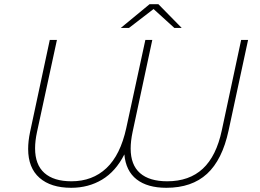

<svg xmlns="http://www.w3.org/2000/svg" viewBox="-20 -890 1236 914"><path d="M1161 -700 1068 -268Q1038 -129 965.5 -62.5Q893 4 772 4Q682 4 630.5 -36Q579 -76 572 -155Q531 -74 466 -35Q401 4 319 4Q222 4 168 -43.5Q114 -91 114 -181Q114 -218 123 -261L217 -700H251L156 -261Q147 -219 147 -184Q147 -106 191.5 -66.5Q236 -27 320 -27Q420 -27 486.5 -89.5Q553 -152 581 -280L672 -700H705L611 -261Q602 -218 602 -183Q602 -105 646.5 -66Q691 -27 776 -27Q881 -27 945.5 -87Q1010 -147 1036 -270L1128 -700ZM810 -757 711 -847 594 -757H555L692 -870H734L845 -757Z"/></svg>

Font: Montserrat Alternates ExLight
Style: Italic
Weight: 275
Italic angle: -11.3°
Designer: Julieta Ulanovsky
Foundry: Julieta Ulanovsky
Version: Version 7.200